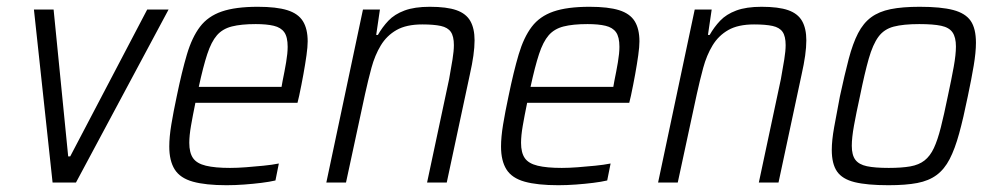

<svg xmlns="http://www.w3.org/2000/svg" viewBox="-20 -538 2928 566"><path d="M135 0 80 -510H138L181 -77H187L414 -510H477L204 0Z M648 8Q586 8 548.5 -2.5Q511 -13 495 -38.5Q479 -64 479 -106Q479 -134 485 -170.5Q491 -207 501 -254Q516 -327 531 -377.5Q546 -428 569.5 -459Q593 -490 633.5 -504Q674 -518 740 -518Q795 -518 827 -508Q859 -498 873 -475.5Q887 -453 887 -416Q887 -400 883.5 -375Q880 -350 874.5 -319.5Q869 -289 862 -256L857 -235H556Q548 -196 543 -167Q538 -138 538 -117Q538 -88 549 -72Q560 -56 587 -49.5Q614 -43 658 -43Q680 -43 705.5 -45Q731 -47 756.5 -49.5Q782 -52 802 -56L792 -6Q775 -2 751 1Q727 4 700 6Q673 8 648 8ZM566 -282H810L813 -299Q819 -328 823.5 -354.5Q828 -381 828 -400Q828 -429 818 -443Q808 -457 787 -462Q766 -467 734 -467Q691 -467 663.5 -460Q636 -453 619.5 -434Q603 -415 591 -378.5Q579 -342 566 -282Z M942 0 1050 -510H1100L1089 -435H1094Q1107 -458 1125 -477Q1143 -496 1172.5 -507Q1202 -518 1247 -518Q1297 -518 1325.5 -508Q1354 -498 1366.5 -476Q1379 -454 1379 -419Q1379 -399 1375.5 -374Q1372 -349 1365 -318L1297 0H1239L1304 -305Q1310 -338 1314 -363Q1318 -388 1318 -405Q1318 -431 1309 -444Q1300 -457 1279.5 -461.5Q1259 -466 1225 -466Q1178 -466 1149 -449.5Q1120 -433 1102.5 -404Q1085 -375 1075 -338Q1065 -301 1056 -260L1000 0Z M1626 8Q1564 8 1526.5 -2.5Q1489 -13 1473 -38.5Q1457 -64 1457 -106Q1457 -134 1463 -170.5Q1469 -207 1479 -254Q1494 -327 1509 -377.5Q1524 -428 1547.5 -459Q1571 -490 1611.5 -504Q1652 -518 1718 -518Q1773 -518 1805 -508Q1837 -498 1851 -475.5Q1865 -453 1865 -416Q1865 -400 1861.5 -375Q1858 -350 1852.5 -319.5Q1847 -289 1840 -256L1835 -235H1534Q1526 -196 1521 -167Q1516 -138 1516 -117Q1516 -88 1527 -72Q1538 -56 1565 -49.5Q1592 -43 1636 -43Q1658 -43 1683.5 -45Q1709 -47 1734.5 -49.5Q1760 -52 1780 -56L1770 -6Q1753 -2 1729 1Q1705 4 1678 6Q1651 8 1626 8ZM1544 -282H1788L1791 -299Q1797 -328 1801.5 -354.5Q1806 -381 1806 -400Q1806 -429 1796 -443Q1786 -457 1765 -462Q1744 -467 1712 -467Q1669 -467 1641.5 -460Q1614 -453 1597.5 -434Q1581 -415 1569 -378.5Q1557 -342 1544 -282Z M1920 0 2028 -510H2078L2067 -435H2072Q2085 -458 2103 -477Q2121 -496 2150.5 -507Q2180 -518 2225 -518Q2275 -518 2303.5 -508Q2332 -498 2344.5 -476Q2357 -454 2357 -419Q2357 -399 2353.5 -374Q2350 -349 2343 -318L2275 0H2217L2282 -305Q2288 -338 2292 -363Q2296 -388 2296 -405Q2296 -431 2287 -444Q2278 -457 2257.5 -461.5Q2237 -466 2203 -466Q2156 -466 2127 -449.5Q2098 -433 2080.5 -404Q2063 -375 2053 -338Q2043 -301 2034 -260L1978 0Z M2599 8Q2536 8 2499.5 -1Q2463 -10 2447.5 -32.5Q2432 -55 2432 -96Q2432 -124 2439 -163Q2446 -202 2456 -254Q2470 -319 2482 -364.5Q2494 -410 2509.5 -440Q2525 -470 2548 -487Q2571 -504 2605.5 -511Q2640 -518 2691 -518Q2754 -518 2790 -508.5Q2826 -499 2841.5 -476.5Q2857 -454 2857 -412Q2857 -384 2850.5 -345Q2844 -306 2833 -254Q2820 -190 2807.5 -144.5Q2795 -99 2779.5 -69Q2764 -39 2741 -22Q2718 -5 2684 1.5Q2650 8 2599 8ZM2600 -43Q2638 -43 2663.5 -47.5Q2689 -52 2705.5 -65Q2722 -78 2733 -101.5Q2744 -125 2753.5 -162.5Q2763 -200 2774 -254Q2785 -305 2791.5 -341Q2798 -377 2798 -401Q2798 -428 2788 -442.5Q2778 -457 2754.5 -462Q2731 -467 2690 -467Q2643 -467 2614.5 -459.5Q2586 -452 2569.5 -429.5Q2553 -407 2541 -365Q2529 -323 2515 -254Q2504 -204 2497.5 -168Q2491 -132 2491 -108Q2491 -81 2501.5 -67Q2512 -53 2535.5 -48Q2559 -43 2600 -43Z"/></svg>

Font: Saira SemiCondensed Light
Style: Italic
Weight: 300
Width: 4
Italic angle: -12°
Designer: Hector Gatti with collaboration of the Omnibus-Type team
Foundry: Omnibus-Type
Version: Version 1.101